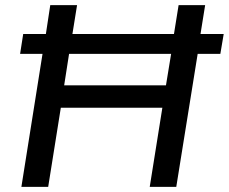

<svg xmlns="http://www.w3.org/2000/svg" viewBox="-20 -725 888 745"><path d="M63 0 145 -516H58L70 -593H158L175 -705H279L261 -593H655L673 -705H776L758 -593H848L835 -516H747L664 0H561L610 -307H216L167 0ZM229 -394H624L644 -516H248Z"/></svg>

Font: Nunito Sans 12pt ExtraLight 12pt SemiBold
Style: Italic
Weight: 600
Italic angle: -9°
Version: Version 3.101;gftools[0.9.27]